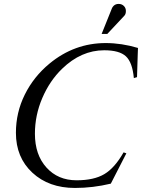

<svg xmlns="http://www.w3.org/2000/svg" viewBox="-20 -954 722 977"><path d="M510.3 -698.2Q393.1 -698.2 295.9 -604Q232.9 -543 195.3 -455.3Q157.7 -367.7 157.7 -273.4Q157.7 -166.5 216.3 -101.6Q274.9 -36.6 369.6 -36.6Q458 -36.6 510.7 -67.9Q563.5 -99.1 608.9 -178.7L623 -173.8Q581.5 -93.8 543.9 -19.5Q452.6 2.4 361.3 2.4Q228.5 2.4 144.8 -75.2Q61 -152.8 61 -278.3Q61 -381.8 106.4 -473.1Q151.9 -564.5 231.9 -630.4Q358.4 -734.9 518.1 -734.9Q598.6 -734.9 682.1 -710Q681.6 -698.7 680.9 -678.7Q680.2 -658.7 679.2 -624Q678.2 -589.4 677.2 -561.5L661.1 -556.6Q653.8 -636.7 620.6 -667.5Q587.4 -698.2 510.3 -698.2ZM525.9 -781.2H497.1L549.3 -911.1Q552.2 -918.5 557.6 -923.8Q567.9 -934.1 583.5 -934.1Q599.6 -934.1 610.1 -923.8Q620.6 -913.6 620.6 -897.9Q620.6 -881.8 612.3 -873.5Z"/></svg>

Font: Flanker
Style: Italic
Weight: 400
Italic angle: -12°
Designer: Flanker
Version: Version 2.027